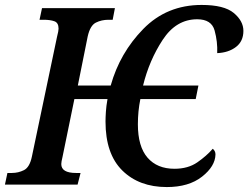

<svg xmlns="http://www.w3.org/2000/svg" viewBox="-39 -747 1005 777"><path d="M636 10Q725 10 778.5 -32Q832 -74 833 -122Q833 -136 822 -145Q797 -116 759.5 -90Q722 -64 667 -64Q597 -64 558 -109Q519 -154 519 -244Q519 -297 529 -346H753L764 -401H540Q565 -503 619.5 -586Q674 -669 759 -669Q817 -669 829.5 -623.5Q842 -578 840 -532Q886 -534 916 -557Q946 -580 946 -622Q946 -662 907 -694.5Q868 -727 777 -727Q636 -727 541 -630Q446 -533 409 -401H276L316 -600Q326 -644 349 -655.5Q372 -667 400 -667H417L426 -714H131L121 -667H138Q164 -667 181 -661Q198 -655 198 -631Q198 -622 192 -599L90 -113Q81 -70 58 -58.5Q35 -47 9 -47H-9L-19 0H275L287 -47H269Q209 -47 209 -83Q209 -92 214 -112L262 -346H396Q391 -318 389.5 -294.5Q388 -271 388 -255Q388 -124 456 -57Q524 10 636 10Z"/></svg>

Font: Noto Serif SemiCondensed Semi
Style: Italic
Weight: 600
Width: 4
Italic angle: -12°
Designer: Monotype Design Team
Foundry: Monotype Imaging Inc.
Version: Version 1.901